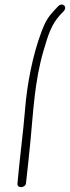

<svg xmlns="http://www.w3.org/2000/svg" viewBox="-20 -714 301 826"><path d="M159 -579C120 -477 96 -348 88 -245C80 -146 63 -18 55 77C54 98 92 95 92 72C97 26 107 -60 112 -118C123 -233 129 -365 167 -495C187 -564 202 -610 238 -649L254 -666C272 -685 249 -706 230 -687L214 -670C188 -642 175 -622 159 -579Z"/></svg>

Font: Stray Cat
Style: UltCnObl
Weight: 400
Version: Version 1.0